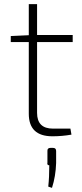

<svg xmlns="http://www.w3.org/2000/svg" viewBox="-20 -651 396 927"><path d="M159 -448V-106Q159 -30 236 -30H320L325 -1Q280 7 233 7Q119 7 119 -102V-448H32V-477L119 -481V-631H159V-482H331V-448ZM224 63H236Q251 63 251 78V136Q249 200 231 256L213 250Q218 205 218 147Q206 147 209 134V78Q208 63 224 63Z"/></svg>

Font: Exo 2.0 Extra Light
Style: Regular
Weight: 250
Designer: Natanael Gama
Version: Version 1.001;PS 001.001;hotconv 1.0.70;makeotf.lib2.5.58329